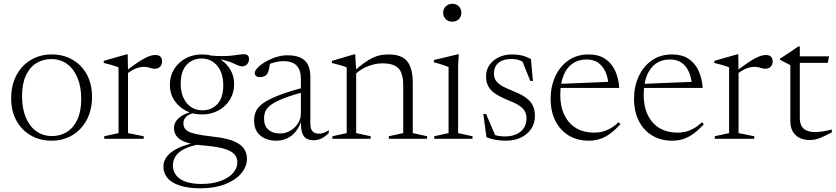

<svg xmlns="http://www.w3.org/2000/svg" viewBox="-20 -733 4417 1014"><path d="M254.5 -14.5Q298.5 -14.5 333.2 -36Q368 -57.5 388.5 -101.2Q409 -145 409 -210Q409 -275.5 389 -322.8Q369 -370 333.8 -395.5Q298.5 -421 251 -421Q207 -421 172 -399.5Q137 -378 116.8 -334.5Q96.5 -291 96.5 -225.5Q96.5 -160 116.2 -112.8Q136 -65.5 171.5 -40Q207 -14.5 254.5 -14.5ZM252 10Q191 10 142.8 -17.8Q94.5 -45.5 66.8 -95.8Q39 -146 39 -213.5Q39 -283.5 66.8 -335.5Q94.5 -387.5 143 -416.5Q191.5 -445.5 253.5 -445.5Q315 -445.5 363 -417.8Q411 -390 438.5 -340Q466 -290 466 -222Q466 -152.5 438.2 -100.2Q410.5 -48 362 -19Q313.5 10 252 10Z M800 -442.5Q819.5 -442.5 827.8 -433.2Q836 -424 836 -408.5Q836 -391.5 825.5 -380.8Q815 -370 796.5 -370Q787 -370 778.8 -372.8Q770.5 -375.5 761 -377.8Q751.5 -380 738 -380Q726.5 -380 712.2 -376.2Q698 -372.5 682.5 -364.5Q667 -356.5 650.5 -343.5L642.5 -355.5Q677 -382.5 702 -399.5Q727 -416.5 745.2 -426Q763.5 -435.5 776.8 -439Q790 -442.5 800 -442.5ZM656 -358V-30L739 -13.5V0H530.5V-13.5L606 -30V-377Q599.5 -380.5 588.2 -384Q577 -387.5 561.8 -391.8Q546.5 -396 528 -400.5V-411.5L648.5 -446H654.5Z M1038.5 261.5Q991 261.5 954.5 253.5Q918 245.5 893 230.5Q868 215.5 855.5 194.2Q843 173 843 146.5Q843 124.5 854 105Q865 85.5 888 68.5Q911 51.5 945.5 38.8Q980 26 1027 17.5L1057.5 12.5L1046 27Q989 36 955.5 52.8Q922 69.5 907.5 92Q893 114.5 893 140.5Q893 169.5 909.5 191.8Q926 214 959.5 226.2Q993 238.5 1044 238.5Q1100.5 238.5 1143 223.5Q1185.5 208.5 1209.5 182.2Q1233.5 156 1233.5 123.5Q1233.5 105 1224.2 90.2Q1215 75.5 1194.8 64.8Q1174.5 54 1141 46.8Q1107.5 39.5 1059 35.5Q1010.5 32 979.2 23.5Q948 15 930.5 2.8Q913 -9.5 906 -24.8Q899 -40 899 -56.5Q899 -88 926 -111.2Q953 -134.5 1004 -145.5L1014 -139Q979 -132 963.8 -117Q948.5 -102 948.5 -81.5Q948.5 -69 953.5 -58.8Q958.5 -48.5 973.2 -39.8Q988 -31 1017.8 -24.5Q1047.5 -18 1097 -12.5Q1146.5 -7.5 1182 2Q1217.5 11.5 1240 25.8Q1262.5 40 1273.2 60Q1284 80 1284 106.5Q1284 147.5 1253.8 183Q1223.5 218.5 1168.5 240Q1113.5 261.5 1038.5 261.5ZM1047 -128.5Q999 -128.5 960.5 -149Q922 -169.5 899.5 -204.8Q877 -240 877 -284.5Q877 -331 899.5 -367.5Q922 -404 960.5 -424.8Q999 -445.5 1046.5 -445.5Q1082.5 -445.5 1113.5 -433.8Q1144.5 -422 1167.5 -401Q1190.5 -380 1203.5 -351.5Q1216.5 -323 1216.5 -289.5Q1216.5 -243 1194.2 -206.8Q1172 -170.5 1133.5 -149.5Q1095 -128.5 1047 -128.5ZM1050 -150.5Q1098 -150.5 1128.8 -184.2Q1159.5 -218 1159 -283.5Q1159 -347.5 1127.2 -385.8Q1095.5 -424 1043.5 -424Q996 -423.5 965 -389.8Q934 -356 934.5 -290.5Q934.5 -226.5 966.5 -188.2Q998.5 -150 1050 -150.5ZM1103 -422 1088 -440Q1126.5 -436.5 1154.8 -436.8Q1183 -437 1203.2 -439.2Q1223.5 -441.5 1239.5 -444Q1255.5 -446.5 1269.5 -446.5Q1282 -446.5 1288.5 -440Q1295 -433.5 1295 -421Q1295 -404.5 1284.8 -393.5Q1274.5 -382.5 1259.5 -382.5Q1248 -382.5 1235.5 -388.2Q1223 -394 1206 -401.5Q1189 -409 1164.2 -415Q1139.5 -421 1103 -422Z M1592 -273 1595 -250.5Q1522.5 -231 1478.8 -213.8Q1435 -196.5 1412.2 -180.2Q1389.5 -164 1382 -146Q1374.5 -128 1374.5 -106Q1374.5 -68.5 1397.5 -48.2Q1420.5 -28 1458.5 -28Q1488.5 -28 1513.8 -43Q1539 -58 1554 -81.8Q1569 -105.5 1569 -132V-318.5Q1569 -361 1547.5 -385.5Q1526 -410 1475.5 -410Q1456 -410 1432 -404.2Q1408 -398.5 1378.5 -385L1407 -403Q1404.5 -388 1402 -375Q1399.5 -362 1396 -352.8Q1392.5 -343.5 1388 -338.5Q1382 -332 1372.2 -328.8Q1362.5 -325.5 1352.5 -325.5Q1340 -325.5 1332.8 -331.5Q1325.5 -337.5 1325.5 -346.5Q1325.5 -360 1341.5 -376.2Q1357.5 -392.5 1383 -407.2Q1408.5 -422 1438.5 -431.5Q1468.5 -441 1496 -441Q1542 -441 1569 -427.5Q1596 -414 1607.5 -388.5Q1619 -363 1619 -327V-80Q1619 -61 1624.5 -49.2Q1630 -37.5 1639.8 -32.2Q1649.5 -27 1663 -27Q1676 -27 1688.8 -31.2Q1701.5 -35.5 1716.5 -45.5V-31Q1697 -10.5 1677.2 -1.5Q1657.5 7.5 1638 7.5Q1613 7.5 1597.2 -2Q1581.5 -11.5 1574.8 -34.8Q1568 -58 1569.5 -97.5L1572.5 -99.5Q1562 -63.5 1542.5 -39.2Q1523 -15 1496.8 -2.5Q1470.5 10 1439.5 10Q1388 10 1355 -17Q1322 -44 1322 -97Q1322 -123.5 1331.8 -145.5Q1341.5 -167.5 1369.5 -187.8Q1397.5 -208 1451 -229Q1504.5 -250 1592 -273Z M1861 -360V-30L1937.5 -13.5V0H1735.5V-13.5L1811 -30V-377Q1803 -381 1785 -386.5Q1767 -392 1733 -400.5V-411.5L1850 -446H1856ZM2033.5 -13.5 2109.5 -30V-281Q2109.5 -324 2098.8 -349.8Q2088 -375.5 2063.8 -387Q2039.5 -398.5 1999.5 -398.5Q1966 -398.5 1927.8 -385Q1889.5 -371.5 1857 -342L1843 -350.5Q1875 -380 1900.8 -398.8Q1926.5 -417.5 1948.2 -427.8Q1970 -438 1990.8 -441.8Q2011.5 -445.5 2033 -445.5Q2101 -445.5 2130.5 -409.2Q2160 -373 2160 -292.5V-30L2235.5 -13.5V0H2033.5Z M2368.5 -618.5Q2347.5 -618.5 2334 -632.2Q2320.5 -646 2320.5 -666Q2320.5 -685.5 2334 -699.2Q2347.5 -713 2368.5 -713Q2390.5 -713 2403.5 -699.2Q2416.5 -685.5 2416.5 -666Q2416.5 -646 2403.5 -632.2Q2390.5 -618.5 2368.5 -618.5ZM2403 -446 2399.5 -386.5V-30L2475.5 -13.5V0H2273.5V-13.5L2349 -30V-379Q2343.5 -381.5 2331 -386Q2318.5 -390.5 2302.8 -395.2Q2287 -400 2271.5 -404V-416L2397.5 -446Z M2683.5 -445.5Q2713 -445.5 2735.8 -440Q2758.5 -434.5 2784 -421.5L2794.5 -305.5H2780.5L2733 -424L2764.5 -390Q2742.5 -407.5 2723.5 -414.5Q2704.5 -421.5 2682 -421.5Q2636 -421.5 2612.2 -400.8Q2588.5 -380 2588.5 -345.5Q2588.5 -319.5 2602.2 -302.8Q2616 -286 2639.5 -274.5Q2663 -263 2692 -251Q2714 -242.5 2734.2 -231.8Q2754.5 -221 2770.5 -206.5Q2786.5 -192 2795.8 -171Q2805 -150 2805 -121Q2805 -81 2785 -51.8Q2765 -22.5 2730.5 -6.2Q2696 10 2652 10Q2621 10 2595.8 5.2Q2570.5 0.5 2549 -8.5L2532.5 -131H2547L2600.5 -6.5L2561.5 -34.5Q2575 -27 2588.2 -22Q2601.5 -17 2615.5 -14.8Q2629.5 -12.5 2646 -12.5Q2698.5 -12.5 2729.5 -38Q2760.5 -63.5 2760.5 -108.5Q2760.5 -130.5 2751.5 -145.8Q2742.5 -161 2727 -172Q2711.5 -183 2691.5 -192Q2671.5 -201 2650 -209.5Q2621 -222 2597.8 -236.8Q2574.5 -251.5 2560.8 -273.8Q2547 -296 2547 -330Q2547 -364 2565.2 -390Q2583.5 -416 2614.5 -430.8Q2645.5 -445.5 2683.5 -445.5Z M3089 -445.5Q3140.5 -445.5 3175 -423Q3209.5 -400.5 3228.2 -360.5Q3247 -320.5 3250.5 -268.5H2932V-290L3214.5 -301.5L3194.5 -280.5Q3191 -324.5 3176.8 -355.2Q3162.5 -386 3138 -402.5Q3113.5 -419 3077.5 -419Q3034.5 -419 3003.5 -397.2Q2972.5 -375.5 2955.8 -333.8Q2939 -292 2939 -231.5Q2939 -169.5 2961 -124.8Q2983 -80 3023 -56.2Q3063 -32.5 3118 -32.5Q3141 -32.5 3161.8 -37.8Q3182.5 -43 3203.8 -55Q3225 -67 3247.5 -87.5L3256.5 -76.5Q3228 -46 3202 -27Q3176 -8 3148.8 1Q3121.5 10 3088.5 10Q3029 10 2983.5 -17.5Q2938 -45 2913 -94.8Q2888 -144.5 2888 -211.5Q2888 -275.5 2912.2 -328.8Q2936.5 -382 2981.5 -413.8Q3026.5 -445.5 3089 -445.5Z M3529.5 -445.5Q3581 -445.5 3615.5 -423Q3650 -400.5 3668.8 -360.5Q3687.5 -320.5 3691 -268.5H3372.5V-290L3655 -301.5L3635 -280.5Q3631.5 -324.5 3617.2 -355.2Q3603 -386 3578.5 -402.5Q3554 -419 3518 -419Q3475 -419 3444 -397.2Q3413 -375.5 3396.2 -333.8Q3379.5 -292 3379.5 -231.5Q3379.5 -169.5 3401.5 -124.8Q3423.5 -80 3463.5 -56.2Q3503.5 -32.5 3558.5 -32.5Q3581.5 -32.5 3602.2 -37.8Q3623 -43 3644.2 -55Q3665.5 -67 3688 -87.5L3697 -76.5Q3668.5 -46 3642.5 -27Q3616.5 -8 3589.2 1Q3562 10 3529 10Q3469.5 10 3424 -17.5Q3378.5 -45 3353.5 -94.8Q3328.5 -144.5 3328.5 -211.5Q3328.5 -275.5 3352.8 -328.8Q3377 -382 3422 -413.8Q3467 -445.5 3529.5 -445.5Z M4024.5 -442.5Q4044 -442.5 4052.2 -433.2Q4060.5 -424 4060.5 -408.5Q4060.5 -391.5 4050 -380.8Q4039.5 -370 4021 -370Q4011.5 -370 4003.2 -372.8Q3995 -375.5 3985.5 -377.8Q3976 -380 3962.5 -380Q3951 -380 3936.8 -376.2Q3922.5 -372.5 3907 -364.5Q3891.5 -356.5 3875 -343.5L3867 -355.5Q3901.5 -382.5 3926.5 -399.5Q3951.5 -416.5 3969.8 -426Q3988 -435.5 4001.2 -439Q4014.5 -442.5 4024.5 -442.5ZM3880.5 -358V-30L3963.5 -13.5V0H3755V-13.5L3830.5 -30V-377Q3824 -380.5 3812.8 -384Q3801.5 -387.5 3786.2 -391.8Q3771 -396 3752.5 -400.5V-411.5L3873 -446H3879Z M4204 -108.5Q4204 -72.5 4223.8 -54Q4243.5 -35.5 4284.5 -35.5Q4303 -35.5 4324.8 -39Q4346.5 -42.5 4373 -49V-34Q4340 -17 4320 -8.2Q4300 0.5 4285.8 3.5Q4271.5 6.5 4255 6.5Q4227 6.5 4204 -4.2Q4181 -15 4167.5 -37.2Q4154 -59.5 4154 -93.5V-389L4099 -417.5V-423.5Q4109 -429.5 4118.5 -435.5Q4128 -441.5 4137.5 -448Q4147 -454.5 4156.8 -461Q4166.5 -467.5 4176.2 -474Q4186 -480.5 4196 -487.5H4204V-420ZM4177.5 -401V-435.5H4358.5L4351.5 -401Z"/></svg>

Font: Newsreader 24pt Light
Style: Regular
Weight: 300
Designer: Hugues Gentile
Foundry: Production Type
Version: Version 1.003